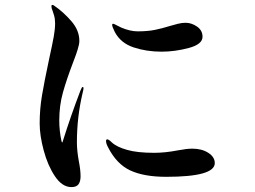

<svg xmlns="http://www.w3.org/2000/svg" viewBox="-20 -771 1040 784"><path d="M142 -267Q142 -325 151.5 -381.5Q161 -438 180 -527Q194 -591 199.5 -621.5Q205 -652 205 -676Q205 -694 200.5 -709Q196 -724 195 -726Q190 -738 190 -745Q190 -751 194 -751Q197 -751 201 -748Q239 -722 271.5 -684.5Q304 -647 304 -604Q304 -591 297.5 -570Q291 -549 285.5 -535Q280 -521 278 -515Q252 -447 237 -393.5Q222 -340 222 -279Q222 -237 231 -195Q233 -189 234 -189Q235 -189 237 -196Q269 -298 308 -400Q314 -416 318 -416Q321 -416 321 -410Q321 -406 317 -390Q294 -292 294 -190Q294 -156 302 -112Q309 -77 309 -51Q309 -30 300.5 -18.5Q292 -7 272 -7Q234 -7 204.5 -51Q175 -95 158.5 -156.5Q142 -218 142 -267ZM449 -640Q438 -662 438 -669Q438 -674 442 -674Q445 -674 455 -668.5Q465 -663 476 -658Q512 -643 542 -643Q583 -643 612.5 -649Q642 -655 674 -665Q691 -670 707 -674Q723 -678 738 -678Q762 -678 784.5 -662.5Q807 -647 807 -621Q807 -590 750.5 -575Q694 -560 640 -560Q578 -560 525.5 -577.5Q473 -595 449 -640ZM421 -170Q413 -185 413 -195Q413 -202 418 -202Q424 -202 436 -190Q456 -171 499 -159Q540 -147 610 -147Q654 -147 706 -157Q743 -164 765 -164Q804 -164 830.5 -147Q857 -130 857 -105Q857 -49 659 -49Q568 -49 512 -75Q456 -101 421 -170Z"/></svg>

Font: Shippori Antique B1
Style: Regular
Weight: 400
Designer: FONTDASU
Foundry: FONTDASU / Google Inc. / but / Adobe
Version: Version 2.001